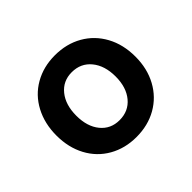

<svg xmlns="http://www.w3.org/2000/svg" viewBox="-109 -922 739 739"><g transform="rotate(-45 260.0 -552.5)"><path d="M45 -552Q45 -617 72 -668Q99 -719 148 -747Q197 -775 259 -775Q322 -775 371 -747Q420 -719 447.5 -668.5Q475 -618 475 -552Q475 -487 447.5 -436.5Q420 -386 371 -358Q322 -330 259 -330Q197 -330 148 -358Q99 -386 72 -436.5Q45 -487 45 -552ZM259 -422Q308 -422 337.5 -457.5Q367 -493 367 -552Q367 -611 337.5 -647Q308 -683 259 -683Q211 -683 182 -647Q153 -611 153 -552Q153 -493 182 -457.5Q211 -422 259 -422Z"/></g></svg>

Font: Application Semibold
Style: Regular
Weight: 600
Designer: Wei Huang
Foundry: Wei Huang
Version: Version 0.012